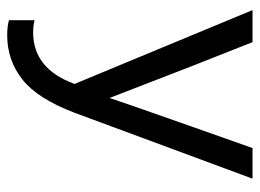

<svg xmlns="http://www.w3.org/2000/svg" viewBox="-114 -433 721 533"><g transform="rotate(90 246.5 -166.5)"><path d="M293 -13Q254 90 200.5 132Q147 174 78 174Q52 174 36 169V98Q51 102 70 102Q171 102 213 -13L8 -507H97L163 -340L252 -110Q260 -136 332 -340L391 -507H476Z"/></g></svg>

Font: Hind Guntur
Style: Regular
Weight: 400
Designer: Manushi Parikh, Hitesh Malaviya
Foundry: Indian Type Foundry
Version: Version 1.002;PS 1.0;hotconv 1.0.86;makeotf.lib2.5.63406; tt